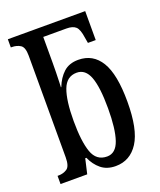

<svg xmlns="http://www.w3.org/2000/svg" viewBox="-142 -849 788 947"><g transform="rotate(-20 252.0 -375.0)"><path d="M301 10Q255 10 225 -14.5Q195 -39 178 -78H172L154 0H14V-43H20Q44 -43 63.5 -55.5Q83 -68 83 -115V-649Q83 -693 64 -705Q45 -717 19 -717H14V-760H420V-608H379L374 -637Q368 -682 352.5 -696.5Q337 -711 304 -711H182V-578Q182 -556 181.5 -525.5Q181 -495 180 -471.5Q179 -448 179 -448H181Q198 -492 227.5 -519Q257 -546 305 -546Q382 -546 422.5 -479.5Q463 -413 463 -269Q463 -124 420 -57Q377 10 301 10ZM277 -49Q323 -49 342.5 -106Q362 -163 362 -271Q362 -382 342 -435.5Q322 -489 276 -489Q223 -489 202 -433Q181 -377 181 -270Q181 -163 201 -106Q221 -49 277 -49Z"/></g></svg>

Font: Noto Serif ExtraCondensed Medium
Style: Regular
Weight: 500
Width: 2
Designer: Monotype Design Team
Foundry: Monotype Imaging Inc.
Version: Version 2.015